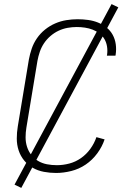

<svg xmlns="http://www.w3.org/2000/svg" viewBox="-20 -837 640 938"><path d="M254 8Q224 8 194.5 2.5Q165 -3 140.5 -17Q116 -31 98 -53Q80 -75 71 -102.5Q62 -130 62 -160Q62 -190 67 -220L121 -546Q126 -573 135 -599.5Q144 -626 160.5 -650Q177 -674 200 -692.5Q223 -711 249.5 -722.5Q276 -734 304 -738.5Q332 -743 359 -743Q385 -743 410.5 -739.5Q436 -736 458.5 -727Q481 -718 500 -703Q519 -688 530.5 -667Q542 -646 545.5 -621Q549 -596 545 -570L544 -565H502L503 -569Q506 -589 503 -609Q500 -629 490.5 -645.5Q481 -662 466 -673.5Q451 -685 433 -692Q415 -699 395 -702Q375 -705 355 -705Q333 -705 310.5 -701Q288 -697 266.5 -687Q245 -677 226.5 -661Q208 -645 195 -625.5Q182 -606 174.5 -584Q167 -562 163 -540L109 -214Q105 -190 105 -166Q105 -142 112 -120Q119 -98 133 -80Q147 -62 166.5 -50.5Q186 -39 209.5 -34.5Q233 -30 258 -30Q288 -30 318.5 -38Q349 -46 375.5 -64.5Q402 -83 421.5 -110Q441 -137 451 -167L491 -156Q479 -120 455 -87.5Q431 -55 398.5 -33Q366 -11 328 -1.5Q290 8 254 8ZM84 81 51 65 525 -817 558 -801Z"/></svg>

Font: Iosevka Extralight Extended
Style: Italic
Weight: 200
Width: 7
Italic angle: -9°
Monospace: yes
Designer: Belleve Invis
Foundry: Belleve Invis
Version: Version 32.5.0; ttfautohint (v1.8.4)